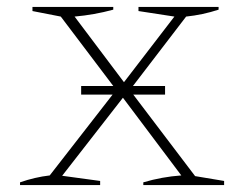

<svg xmlns="http://www.w3.org/2000/svg" viewBox="-20 -536 712 556"><path d="M38 0V-8Q81 -23 124 -28L306 -262H215V-287H308L156 -488L74 -504V-516H308V-508Q253 -493 196 -488L339 -298L485 -488L381 -504V-516H613V-508Q567 -493 519 -488L365 -287H458V-262H366L545 -26L629 -12V0H395V-8Q449 -24 505 -28L336 -253L160 -27L270 -12V0Z"/></svg>

Font: Piazzolla SC Thin
Style: Regular
Weight: 100
Designer: Juan Pablo del Peral
Foundry: Huerta Tipografica
Version: Version 1.330